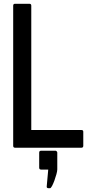

<svg xmlns="http://www.w3.org/2000/svg" viewBox="-20 -798 512 1019"><path d="M60 -14Q50 -14 50 -24V-768Q50 -778 60 -778H136Q146 -778 146 -768V-108H412Q422 -108 422 -99V-24Q422 -14 412 -14ZM188 92V12Q188 2 198 2H245H248H274H276L281 5Q282 6 282 7Q284 9 284 12V101Q284 110 279.5 126.5Q275 143 269 159.5Q263 176 256.5 188.5Q250 201 245 201H238Q233 201 230 198.5Q227 196 228 191L236 102H198Q188 102 188 92Z"/></svg>

Font: Kanalisirung
Style: Regular
Weight: 500
Designer: Peter Wiegel
Foundry: Peter Wiegel
Version: 1.000